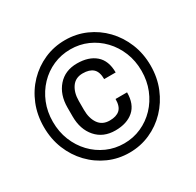

<svg xmlns="http://www.w3.org/2000/svg" viewBox="-157 -896 1100 1080"><g transform="rotate(-30 393.0 -356.0)"><path d="M43 -356Q43 -433.6 69.8 -500Q96.7 -566.4 144.5 -616Q192.4 -665.5 255.1 -693.1Q317.9 -720.7 389.6 -720.7Q461.4 -720.7 524.2 -693.1Q586.9 -665.5 634.5 -616Q682.1 -566.4 709.2 -500Q736.3 -433.6 736.3 -356Q736.3 -278.3 709.2 -211.9Q682.1 -145.5 634.5 -95.7Q586.9 -45.9 524.2 -18.1Q461.4 9.8 389.6 9.8Q317.9 9.8 255.1 -18.1Q192.4 -45.9 144.5 -95.7Q96.7 -145.5 69.8 -211.9Q43 -278.3 43 -356ZM101.6 -356Q101.6 -291 124 -235.4Q146.5 -179.7 186 -138.2Q225.6 -96.7 277.8 -73.5Q330.1 -50.3 389.6 -50.3Q449.2 -50.3 501.2 -73.5Q553.2 -96.7 592.8 -138.2Q632.3 -179.7 654.8 -235.4Q677.2 -291 677.2 -356Q677.2 -420.9 654.8 -476.3Q632.3 -531.7 592.8 -573.2Q553.2 -614.7 501.2 -637.7Q449.2 -660.6 389.6 -660.6Q330.1 -660.6 277.8 -637.7Q225.6 -614.7 186 -573.2Q146.5 -531.7 124 -476.3Q101.6 -420.9 101.6 -356ZM471.2 -291.5H545.9Q545.9 -214.8 502 -176.5Q458 -138.2 382.8 -138.2Q304.7 -138.2 258.8 -190.7Q212.9 -243.2 212.9 -327.1V-384.3Q212.9 -468.3 258.8 -520.8Q304.7 -573.2 382.8 -573.2Q458 -573.2 502.2 -535.2Q546.4 -497.1 546.4 -420.4H471.7Q471.7 -467.8 449 -488.3Q426.3 -508.8 382.8 -508.8Q335.4 -508.8 311 -473.9Q286.6 -439 286.6 -384.8V-327.1Q286.6 -272.5 311 -237.5Q335.4 -202.6 382.8 -202.6Q426.3 -202.6 448.7 -222.9Q471.2 -243.2 471.2 -291.5Z"/></g></svg>

Font: Vazirmatn RD UI
Style: Bold
Weight: 700
Designer: Saber Rastikerdar
Foundry: Saber Rastikerdar
Version: Version 33.003